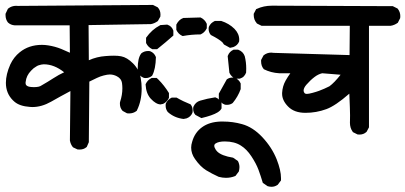

<svg xmlns="http://www.w3.org/2000/svg" viewBox="-20 -588 1611 763"><path d="M108.4 -162.6Q103.5 -162.6 99.1 -163.1Q57.6 -166 37.1 -184.1L31.2 -189.5Q3.4 -217.3 3.4 -258.8Q3.4 -292.5 21 -332Q34.7 -361.3 58.6 -380.4Q94.7 -409.7 146.5 -409.7Q158.7 -409.7 171.4 -407.7Q199.2 -403.3 223.1 -393.6Q240.7 -386.2 257.8 -378.4L256.8 -487.3H38.6Q22.9 -488.3 11.7 -498.5Q2 -510.7 2 -527.8Q2 -529.8 2 -533.2L11.2 -552.7L12.7 -554.2Q26.4 -564.9 43.9 -564.9Q46.9 -564.9 50.3 -564.5L587.9 -568.4L606.4 -559.1L607.4 -558.1Q617.7 -546.9 617.7 -530.3Q617.7 -526.9 617.2 -522L607.4 -504.4Q593.8 -494.6 579.6 -492.2L332 -488.3L333 -348.6Q364.7 -362.8 399.4 -365.2Q416.5 -366.7 432.9 -366.7Q449.2 -366.7 461.4 -364.3Q484.9 -359.9 508.8 -335.9Q532.7 -312 539.1 -278.3Q543 -257.3 543 -236.3Q543 -187.5 524.4 -149.9L523.9 -148.4L522.5 -147Q509.8 -137.2 493.2 -137.2Q489.7 -137.2 484.9 -137.7L467.8 -147L466.8 -147.9Q456.5 -159.2 456.5 -175.8Q456.5 -182.1 457.5 -184.1Q466.3 -210.9 466.3 -236.8Q466.3 -247.1 464.8 -258.3Q462.4 -275.4 444.8 -284.7Q431.2 -292 416.5 -292Q407.2 -292 392.1 -288.1Q378.4 -284.7 364.7 -278.1Q351.1 -271.5 335 -263.7L333 -22.9L324.7 -3.9L323.2 -2.9Q312.5 6.3 296.4 6.3Q293 6.3 288.1 5.9L270.5 -2.4L269 -3.9Q260.3 -15.1 257.8 -29.8L259.8 -226.1Q220.2 -205.1 182.9 -183.8Q145.5 -162.6 108.4 -162.6ZM234.9 -300.8Q195.3 -332.5 153.8 -332.5Q149.9 -332.5 144 -331.3Q138.2 -330.1 133.3 -328.4Q128.4 -326.7 124 -323.7Q113.3 -317.9 103.5 -307.1Q84.5 -287.6 82 -262.7Q81.5 -260.7 81.5 -258.3Q81.5 -252 85.4 -248.5Q90.8 -243.2 104.5 -242.2Q109.9 -241.7 114.7 -241.7Q136.2 -241.7 145 -248.5Q169.9 -262.7 192.1 -277.1Q214.4 -291.5 234.9 -300.8Z M873 -25.9Q848.6 -25.9 836.4 -17.6Q831.5 -14.2 831.5 -8.3Q831.5 -2.4 837.9 7.8L843.3 14.2Q860.4 31.2 906.2 38.6L924.8 51.3L925.8 52.7Q931.6 64 931.6 76.2Q931.6 83.5 929.2 93.3L916 110.8L914.1 111.8Q897 118.7 877.9 118.7Q864.3 118.7 849.1 114.7Q822.3 102.5 799.8 88.9Q775.9 74.2 754.9 43.9Q739.7 22.5 739.7 -1.5Q739.7 -12.7 743.7 -24.9Q753.9 -61.5 783 -82.5Q812 -103.5 856.4 -105Q861.8 -105 866.7 -105Q905.3 -105 941.9 -94.7Q984.9 -83 1022.7 -42.7Q1060.5 -2.4 1079.6 45.4Q1096.7 88.9 1096.7 120.1Q1096.7 123 1096.7 128.9L1083.5 146.5L1082.5 147Q1071.8 154.3 1059.1 154.3Q1052.2 154.3 1043.5 151.9L1024.4 138.7Q1016.1 110.8 1007.1 86.4Q998 62 979 33.2Q960.4 4.9 937.5 -9.3Q912.1 -25.9 873 -25.9ZM638.2 -168Q638.2 -174.8 639.2 -177.2Q646.5 -192.4 661.6 -199.7L663.1 -200.2H681.6Q708.5 -184.6 737.3 -173.3L738.8 -171.4Q745.6 -162.1 745.6 -148.9Q745.6 -142.1 744.6 -139.6Q738.3 -124 721.7 -117.7L709.5 -115.2Q672.4 -119.6 646.5 -143.1Q638.2 -154.3 638.2 -168ZM747.6 -155.3Q747.6 -162.1 749 -164.6Q757.3 -182.6 775.4 -188Q802.7 -196.3 835 -201.2L836.9 -200.7Q852.5 -194.8 859.9 -179.2L860.4 -177.7V-157.2Q857.4 -151.9 854.7 -149.2Q852.1 -146.5 849.6 -144.8Q847.2 -143.1 844.2 -141.1Q825.2 -129.4 780.3 -118.7L756.8 -131.3L755.9 -132.3Q747.6 -141.6 747.6 -155.3ZM849.6 -195.3V-215.8L880.9 -272L881.8 -272.9Q891.1 -279.8 903.8 -279.8Q910.6 -279.8 913.1 -278.8Q928.7 -272.9 936 -257.3L936.5 -255.9V-233.9Q925.8 -204.1 904.8 -178.7Q895 -171.4 882.3 -171.4Q875.5 -171.4 873 -172.4Q857.4 -178.2 850.1 -193.8ZM583 -278.3H602.5Q606.9 -274.4 608.9 -272.5Q632.8 -248.5 651.4 -218.3V-199.2Q643.6 -182.6 628.4 -175.3L626.5 -174.8L616.7 -172.9Q607.4 -173.8 599.6 -178.7Q589.4 -184.6 579.1 -195.8Q560.5 -216.3 558.6 -251.5V-253.4Q563 -262.7 568.6 -268.3Q574.2 -273.9 583 -278.3ZM908.2 -390.6H926.3Q936.5 -386.7 942.9 -380.4Q949.2 -374 952.6 -364.7Q958.5 -341.3 958.5 -315.4Q958.5 -308.1 958 -299.3Q954.6 -290.5 949 -284.7Q943.4 -278.8 933.1 -275.4H916.5Q910.2 -277.8 907.2 -279.8Q903.3 -282.7 900.9 -285.2Q895.5 -290.5 891.6 -298.8L884.8 -365.2Q888.7 -375.5 894.3 -381.1Q899.9 -386.7 908.2 -390.6ZM527.3 -315.9Q527.3 -356.4 540.5 -374.5L541 -375.5Q552.7 -385.3 568.4 -385.3Q574.7 -385.3 577.1 -384.3Q592.8 -377.9 599.1 -362.3L599.6 -360.8Q598.6 -313.5 585 -288.1L584.5 -287.1Q573.2 -277.8 559.1 -277.8Q552.7 -277.8 549.8 -279.3Q533.7 -286.1 527.8 -301.8L527.3 -303.2Q527.3 -310.1 527.3 -315.9ZM560.5 -417V-438Q583.5 -470.7 615.7 -487.3L617.2 -488.3L644.5 -490.2Q654.3 -486.8 659.9 -481.2Q665.5 -475.6 668.9 -466.3V-446.8Q638.7 -419.9 604.5 -392.6H585Q576.2 -397 570.6 -402.6Q564.9 -408.2 560.5 -417ZM809.1 -473.1Q809.1 -479.5 810.5 -482.4Q812 -485.4 814.2 -488.8Q816.4 -492.2 819.3 -495.1Q825.2 -500.5 834 -504.9H858.9Q890.6 -494.6 911.6 -473.6Q930.7 -454.1 930.7 -430.2Q930.7 -424.8 930.2 -422.9Q923.8 -407.2 907.2 -400.9L894 -397.9L870.1 -411.1Q867.2 -416 863.8 -419.9Q851.1 -432.1 818.4 -448.7L816.9 -450.2Q809.1 -460 809.1 -473.1ZM680.7 -469.7V-490.2Q690.9 -510.3 707.5 -516.1L708.5 -516.6L776.9 -518.6Q793.9 -510.7 801.3 -494.1L801.8 -492.7V-475.6Q797.4 -466.8 791.7 -461.2Q786.1 -455.6 777.3 -451.2H775.4Q741.7 -451.2 706.1 -444.8L703.6 -445.8Q688.5 -453.1 681.2 -468.3Z M1370.6 -100.6Q1370.6 -103.5 1370.8 -107.4Q1371.1 -111.3 1371.1 -129.9Q1371.1 -148.4 1368.2 -215.8Q1313 -167.5 1276.9 -154.3Q1236.8 -139.6 1193.8 -139.6Q1148.9 -139.6 1124.5 -165Q1101.1 -189 1101.1 -215.3Q1101.1 -216.8 1101.1 -218.8Q1102.5 -245.6 1115.2 -268.1Q1123.5 -282.7 1133.8 -296.9H1089.4Q1056.6 -298.8 1028.3 -313L1027.3 -314.5Q1017.6 -326.2 1017.6 -344.2Q1017.6 -346.2 1017.6 -349.6L1026.9 -367.2L1028.3 -368.7Q1041.5 -378.9 1057.6 -378.9Q1063 -378.9 1068.4 -377.9L1369.1 -369.1L1370.1 -485.4H1019.5L1001 -494.6L1000 -496.1Q988.3 -509.8 988.3 -528.3Q988.3 -529.8 988.3 -533.2L998 -551.8L1000.5 -552.7Q1027.8 -565.4 1060.5 -565.4Q1064.9 -565.4 1069.3 -565.4L1541 -563.5L1559.6 -554.2L1561 -552.7Q1570.8 -540 1570.8 -523.9Q1570.8 -521 1570.3 -516.1L1561 -497.6Q1553.2 -492.2 1548.3 -490.2Q1539.6 -486.3 1531.7 -485.4H1446.3V-82L1437 -64.5L1436 -63.5Q1424.8 -53.2 1408.7 -53.2Q1405.8 -53.2 1400.9 -53.7L1382.3 -63L1381.3 -64.9Q1370.6 -79.6 1370.6 -100.6ZM1186.5 -228Q1186.5 -225.6 1187.5 -222.7L1190.4 -217.8Q1193.4 -214.8 1199.2 -214.8Q1206.5 -214.8 1221.9 -219Q1237.3 -223.1 1248 -227.1Q1269 -234.9 1289.1 -245.1Q1308.6 -259.3 1333.5 -291L1260.3 -296.9Q1244.1 -293 1229.5 -281.7Q1213.4 -269.5 1197.3 -251Q1186.5 -238.3 1186.5 -228Z"/></svg>

Font: Bakudai
Style: Bold
Weight: 700
Version: Version 1.48